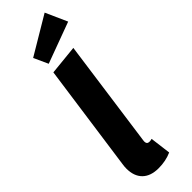

<svg xmlns="http://www.w3.org/2000/svg" viewBox="-337 -1006 1027 1027"><g transform="rotate(-45 176.5 -492.0)"><path d="M188 -147 187 -138Q187 -117 206 -117Q216 -117 225 -120L240 -2Q195 18 141 18Q81 18 49 -13.5Q17 -45 17 -103Q17 -119 20 -137L105 -743L273 -760ZM353 -879 120 -793 83 -874 298 -1002Z"/></g></svg>

Font: Fira Sans Condensed ExtraBold
Style: Italic
Weight: 800
Width: 3
Italic angle: -8°
Designer: bBox Type GmbH & Carrois Corporate GbR & Edenspiekermann AG
Foundry: bBox Type GmbH & Carrois Corporate GbR & Edenspiekermann AG
Version: Version 4.301